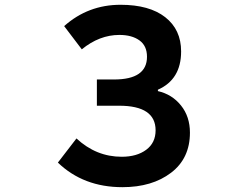

<svg xmlns="http://www.w3.org/2000/svg" viewBox="-20 -774 1040 808"><path d="M495.1 13.7Q331.1 13.7 223.6 -89.8L301.8 -191.4Q384.8 -114.3 492.2 -114.3Q555.7 -114.3 595.2 -143.6Q634.8 -172.9 634.8 -225.6Q634.8 -329.1 481.4 -329.1H387.7V-439.5H460Q598.6 -439.5 598.6 -535.2Q598.6 -581.1 566.9 -604Q535.2 -627 482.4 -627Q398.4 -627 324.2 -566.4L250 -664.1Q350.6 -753.9 487.3 -753.9Q608.4 -753.9 675.3 -701.7Q742.2 -649.4 742.2 -557.6Q742.2 -439.5 644.5 -396.5V-390.6Q704.1 -377 741.7 -330.1Q779.3 -283.2 779.3 -215.8Q779.3 -107.4 699.7 -46.9Q620.1 13.7 495.1 13.7Z"/></svg>

Font: Gen Shin Gothic Monospace Bold
Style: Bold
Weight: 700
Designer: [Source Han Sans]
Ryoko NISHIZUKA  (kana & ideographs); Paul D. Hunt (Latin, Greek & Cyrillic); Wenlong ZHANG  (bopomofo
Version: Version 1.002.20150607